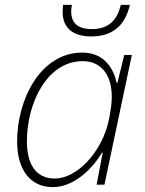

<svg xmlns="http://www.w3.org/2000/svg" viewBox="-20 -755 591 785"><path d="M353 -606C439 -606 491 -649 511 -735H474C460 -676 427 -636 356 -636C297 -636 271 -661 271 -710C271 -717 272 -726 274 -735H238C237 -727 236 -715 236 -707C236 -640 279 -606 353 -606ZM196 10C286 10 361 -70 397 -131H400L375 0H407L519 -530H488L460 -416H457C445 -473 407 -540 317 -540C145 -540 50 -348 50 -177C50 -63 102 10 196 10ZM204 -25C128 -25 90 -82 90 -177C90 -335 173 -505 318 -505C392 -505 437 -451 437 -359C437 -334 433 -305 425 -264C396 -129 292 -25 204 -25Z"/></svg>

Font: Noto Sans ExtraLight
Style: Italic
Weight: 200
Italic angle: -12°
Designer: Monotype Design Team
Foundry: Monotype Imaging Inc.
Version: Version 2.013